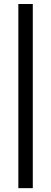

<svg xmlns="http://www.w3.org/2000/svg" viewBox="-20 -747 260 975"><path d="M73.2 208.5V-726.6H146.5V208.5Z"/></svg>

Font: Arian AMU
Style: Regular
Weight: 400
Designer: Ruben Hakobyan (Tarumian)
Foundry: Ruben Hakobyan (Tarumian)
Version: Version 4.003